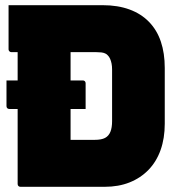

<svg xmlns="http://www.w3.org/2000/svg" viewBox="-20 -720 690 740"><path d="M5 -410H299Q304 -410 307 -407Q310 -404 310 -399Q310 -374 310 -349.5Q310 -325 310 -300H16Q11 -300 8 -303Q5 -306 5 -311Q5 -337 5 -361Q5 -385 5 -410ZM615 -243Q615 -187 599 -142Q583 -97 552.5 -65.5Q522 -34 479.5 -17Q437 0 383 0Q352 0 318 0Q284 0 249 0Q214 0 180 0Q146 0 115 0Q84 0 59 0Q54 0 51 -3Q48 -6 48 -11Q48 -90 48 -168.5Q48 -247 48 -326Q48 -405 48 -483.5Q48 -562 48 -641H260L252 -625Q252 -584 252 -540.5Q252 -497 252 -455Q252 -420 252 -386Q252 -352 252 -318Q252 -284 252 -250Q252 -216 252 -181Q264 -181 281 -181Q298 -181 315 -181Q332 -181 345 -181Q371 -181 385 -188.5Q399 -196 405.5 -212Q412 -228 412 -253V-452Q412 -465 410 -475Q408 -485 404.5 -493Q401 -501 396 -506Q392 -511 385.5 -514Q379 -517 370.5 -518Q362 -519 351 -519Q313 -519 271.5 -519Q230 -519 187.5 -519Q145 -519 104 -519Q63 -519 24 -519Q21 -519 18.5 -520.5Q16 -522 14.5 -524.5Q13 -527 13 -530Q13 -572 13 -615Q13 -658 13 -700Q56 -700 102 -700Q148 -700 194.5 -700Q241 -700 287 -700Q333 -700 376 -700Q434 -700 479 -683.5Q524 -667 554.5 -635.5Q585 -604 600 -559.5Q615 -515 615 -458Z"/></svg>

Font: Recursive Black
Style: Regular
Weight: 900
Version: Version 1.085